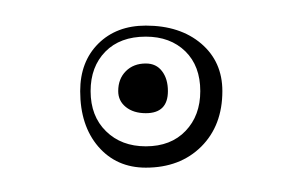

<svg xmlns="http://www.w3.org/2000/svg" viewBox="-20 -348 232 153"><path d="M96.2 -318.8Q75.7 -318.8 64 -306.9Q52.2 -294.9 52.2 -275.4Q52.2 -255.4 64.5 -243.4Q76.7 -231.4 96.2 -231.4Q116.2 -231.4 127.9 -243.7Q139.6 -255.9 139.6 -275.4Q139.6 -295.4 127.7 -307.1Q115.7 -318.8 96.2 -318.8ZM157.2 -275.4Q157.2 -248 140.4 -231.2Q123.5 -214.4 96.2 -214.4Q72.8 -214.4 58.3 -231.2Q43.9 -248 43.9 -275.4Q43.9 -298.8 58.3 -313.2Q72.8 -327.6 96.2 -327.6Q123.5 -327.6 140.4 -313.2Q157.2 -298.8 157.2 -275.4ZM96.2 -297.4Q104.5 -297.4 109.1 -291.3Q113.8 -285.2 113.8 -275.4Q113.8 -257.8 96.2 -257.8Q86.4 -257.8 80.3 -262.7Q74.2 -267.6 74.2 -275.4Q74.2 -285.2 80.3 -291.3Q86.4 -297.4 96.2 -297.4Z"/></svg>

Font: FoglihtenNo03
Style: Regular
Weight: 500
Version: Version 0.59